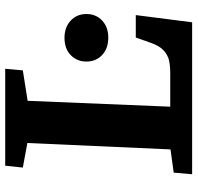

<svg xmlns="http://www.w3.org/2000/svg" viewBox="-30 -710 740 719"><g transform="rotate(-90 339.5 -350.0)"><path d="M53 -69 140 -81 164 -617 72 -634 79 -700H442L436 -634L322 -616L300 -82H427Q452 -82 473 -86.5Q494 -91 511.5 -107.5Q529 -124 541 -160L559 -211H643L616 0H47ZM469 -396Q469 -431 493 -454.5Q517 -478 558 -478Q597 -478 622 -455Q647 -432 647 -396Q647 -360 622.5 -337Q598 -314 559 -314Q518 -314 493.5 -337Q469 -360 469 -396Z"/></g></svg>

Font: Literata 7pt
Style: Bold Italic
Weight: 700
Italic angle: -2°
Designer: Latin by Veronika Burian and Jose Scaglione. Greek by Irene Vlachou. Cyrillic by Vera Evstafieva
Foundry: TypeTogether
Version: Version 3.002